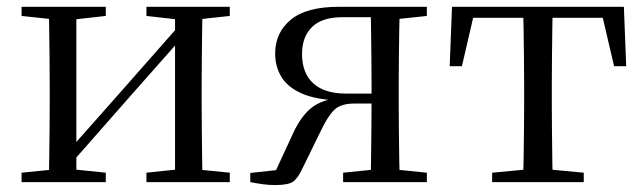

<svg xmlns="http://www.w3.org/2000/svg" viewBox="-20 -536 1896 565"><path d="M43.5 0V-27.8L151.7 -38.6H186.3L291.3 -27.8V0ZM410.9 0V-27.8L513.6 -38.6H548L656.2 -27.8V0ZM123.1 0Q124.3 -24.4 124.8 -65.3Q125.3 -106.3 125.8 -150.3Q126.3 -194.3 126.3 -228.5V-288.3Q126.3 -321.7 125.8 -365.7Q125.3 -409.7 124.8 -450.7Q124.3 -491.8 123.1 -516H204.7V0ZM182.1 -46.9 146.9 -65.8H158.3L335.2 -265.6L516 -470.9L549.7 -451H538.4L360.1 -249.4ZM495.1 0V-516H576.4Q575.4 -491.8 574.9 -450.7Q574.4 -409.7 573.9 -365.7Q573.4 -321.7 573.4 -288.3V-228.5Q573.4 -194.3 573.9 -150.3Q574.4 -106.3 574.9 -65.3Q575.4 -24.4 576.4 0ZM43.5 -489.1V-516H291.3V-489.1L187.1 -477.4H152.7ZM410.9 -489.1V-516H656.2V-489.1L548.8 -477.4H514.4Z M976.8 -516H1236.1V-489.1L1126.9 -477.4L1112.6 -485.4H987.7Q927.6 -485.4 898.2 -456.5Q868.8 -427.6 868.8 -377.4Q868.8 -321 901.8 -290.8Q934.9 -260.6 999 -260.6H1112.6V-231.3H1022.8Q983.4 -231.3 964.5 -213.4Q945.5 -195.6 925 -152.8L870.5 -41.4Q857.5 -12.7 843.2 -2Q828.8 8.6 790.1 8.6Q771.7 8.6 753.3 6.1Q734.9 3.6 716.5 0V-27.1L829.2 -39.3L783 -15.3L842.4 -143.5Q865.6 -194.4 897.2 -219.2Q928.7 -244 983.8 -248.8L979.2 -240.2Q910.6 -242.4 868.8 -260.6Q827 -278.8 808.3 -309.3Q789.7 -339.8 789.7 -378.7Q789.7 -439.7 835.6 -477.9Q881.5 -516 976.8 -516ZM1070.4 0Q1071.4 -24.4 1071.9 -65.8Q1072.4 -107.3 1072.9 -154Q1073.4 -200.7 1073.4 -240.4V-288.3Q1073.4 -321.7 1072.9 -365.7Q1072.4 -409.7 1071.9 -450.7Q1071.4 -491.8 1070.4 -516H1156.5Q1155.5 -491.8 1154.9 -450.7Q1154.3 -409.7 1153.8 -365.7Q1153.3 -321.7 1153.3 -288.3V-228.5Q1153.3 -194.3 1153.8 -150.3Q1154.3 -106.3 1154.9 -65.3Q1155.5 -24.4 1156.5 0ZM989.7 0V-27.8L1096.5 -38.6H1130.5L1236.1 -27.8V0Z M1303.3 -341.2 1310.1 -516H1815.9L1822.7 -341.2H1787.1L1746.8 -513.4L1789.2 -483.7H1336.7L1379.2 -513.4L1339.3 -341.2ZM1428.2 0V-27.8L1542.9 -38.6H1583.3L1697.8 -27.8V0ZM1519.2 0Q1520.2 -24.4 1520.8 -65.3Q1521.4 -106.3 1521.9 -150.3Q1522.4 -194.3 1522.4 -228.5V-288.3Q1522.4 -321.7 1521.9 -365.7Q1521.4 -409.7 1520.8 -450.7Q1520.2 -491.8 1519.2 -516H1606.8Q1605.8 -491.8 1605.3 -450.7Q1604.8 -409.7 1604.3 -365.7Q1603.8 -321.7 1603.8 -288.3V-228.5Q1603.8 -194.3 1604.3 -150.3Q1604.8 -106.3 1605.3 -65.3Q1605.8 -24.4 1606.8 0Z"/></svg>

Font: Noto Serif KR
Style: Regular
Weight: 200
Designer: Ryoko NISHIZUKA 西塚涼子 (kana & ideographs); Frank Grießhammer (Latin, Greek & Cyrillic); Wenlong ZHANG 张文龙 (bopomofo); San
Foundry: Adobe
Version: Version 2.001;hotconv 1.1.0;makeotfexe 2.6.0